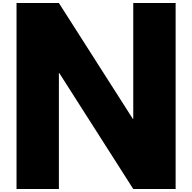

<svg xmlns="http://www.w3.org/2000/svg" viewBox="-20 -1258 1279 1278"><path d="M372 -771H375L867 0H1149V-1238H867V-467H864L372 -1238H90V0H372Z"/></svg>

Font: Poland Can Into
Style: BigWritings
Weight: 700
Foundry: Cannot Into Space Fonts
Version: Version 0.92